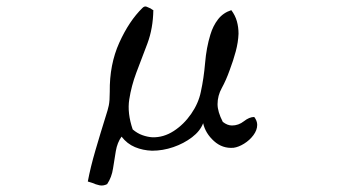

<svg xmlns="http://www.w3.org/2000/svg" viewBox="-20 -498 1040 586"><path d="M765 -117Q765 -101 753.5 -85.5Q742 -70 725 -59.5Q708 -49 693 -47Q659 -44 633 -67.5Q607 -91 600 -122Q591 -98 566 -79Q541 -60 509 -49Q477 -38 444 -38Q416 -39 392 -49Q368 -59 351 -81Q338 -63 333.5 -37Q329 -11 325 16Q321 43 307 64Q295 70 283.5 67.5Q272 65 261 60Q258 59 254.5 58Q251 57 248 56Q256 13 271.5 -40Q287 -93 303 -144Q309 -162 312 -176Q315 -190 315 -218Q314 -301 344 -367.5Q374 -434 415 -474Q421 -480 427.5 -477.5Q434 -475 440 -472Q445 -468 448 -467Q447 -411 430 -365.5Q413 -320 396 -276Q381 -236 374.5 -194.5Q368 -153 385 -103Q399 -91 414.5 -85.5Q430 -80 445 -79Q479 -78 510 -98Q541 -118 563.5 -150.5Q586 -183 593 -218Q602 -259 606 -306Q610 -353 622 -392Q630 -419 645.5 -439Q661 -459 686 -467Q698 -451 703 -433Q708 -415 708 -395Q707 -369 699.5 -341Q692 -313 681 -284Q670 -253 657 -229.5Q644 -206 644 -180Q644 -157 660 -126Q674 -115 688 -115Q708 -115 724.5 -128Q741 -141 756 -141Q765 -129 765 -117Z"/></svg>

Font: Yuji Syuku
Style: Regular
Weight: 400
Designer: Kataoka Yuji
Foundry: Kinuta Font Factory
Version: Version 3.002